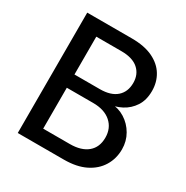

<svg xmlns="http://www.w3.org/2000/svg" viewBox="-161 -834 936 967"><g transform="rotate(30 306.5 -350.0)"><path d="M72 0V-700H331Q405 -700 454 -676.5Q503 -653 527.5 -612.5Q552 -572 552 -521Q552 -468 528.5 -432Q505 -396 467.5 -376.5Q430 -357 387 -354L402 -364Q448 -363 485.5 -339.5Q523 -316 545.5 -277Q568 -238 568 -191Q568 -137 541.5 -93.5Q515 -50 464.5 -25Q414 0 340 0ZM172 -83H327Q393 -83 429.5 -113.5Q466 -144 466 -200Q466 -255 428.5 -288Q391 -321 325 -321H172ZM172 -398H320Q383 -398 416.5 -427.5Q450 -457 450 -509Q450 -559 416.5 -588.5Q383 -618 318 -618H172Z"/></g></svg>

Font: DM Sans 20pt Medium
Style: Regular
Weight: 500
Version: Version 4.004;gftools[0.9.30]